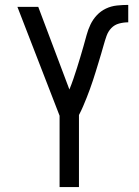

<svg xmlns="http://www.w3.org/2000/svg" viewBox="-20 -763 565 783"><path d="M223 0V-291L51 -735H136L263 -398Q272 -420 279.5 -442Q287 -464 294 -486Q301 -508 307.5 -530Q314 -552 320.5 -574.5Q327 -597 333 -619.5Q339 -642 349 -663Q359 -684 375 -701Q391 -718 412 -728Q433 -738 456.5 -740.5Q480 -743 503 -743V-672Q484 -672 465.5 -667Q447 -662 434 -648.5Q421 -635 414.5 -616.5Q408 -598 403 -580Q398 -562 392.5 -543.5Q387 -525 381.5 -507Q376 -489 370.5 -471Q365 -453 359 -435Q353 -417 346.5 -399Q340 -381 333 -363.5Q326 -346 318.5 -328.5Q311 -311 302 -294V0Z"/></svg>

Font: Iosevka Pride
Style: Regular
Weight: 400
Monospace: yes
Designer: Belleve Invis
Foundry: Belleve Invis
Version: Version 30.3.1; ttfautohint (v1.8.4)